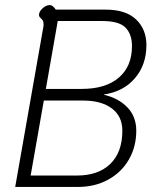

<svg xmlns="http://www.w3.org/2000/svg" viewBox="-20 -738 618 758"><path d="M151 -631Q152 -635 152 -642Q152 -651 149.5 -656Q147 -661 140.5 -666.5Q134 -672 134 -679Q134 -692 148 -705Q162 -718 177 -718Q183 -718 189.5 -712.5Q196 -707 200 -700H397Q477 -700 517.5 -661Q558 -622 558 -560Q558 -482 512.5 -429Q467 -376 390 -365V-364Q447 -351 482.5 -314.5Q518 -278 518 -222Q518 -159 489 -108.5Q460 -58 407.5 -29Q355 0 288 0H40ZM303 -387Q397 -387 449 -431.5Q501 -476 501 -556Q501 -603 475.5 -629Q450 -655 384 -655H208L161 -387ZM284 -45Q368 -45 415.5 -91Q463 -137 463 -222Q463 -279 421.5 -310Q380 -341 308 -341H153L101 -45Z"/></svg>

Font: Niramit ExtraLight
Style: Italic
Weight: 200
Italic angle: -10°
Designer: Katatrad Aksorn Co.,Ltd.
Foundry: Cadson Demak Co.,Ltd.
Version: Version 1.000; ttfautohint (v1.6)